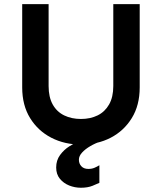

<svg xmlns="http://www.w3.org/2000/svg" viewBox="-20 -676 772 916"><path d="M366.2 13.7Q288.1 13.7 224.6 -19Q161.1 -51.8 123.5 -112.8Q85.9 -173.8 85.9 -258.8V-656.2H211.9V-265.6Q211.9 -212.9 231.4 -177.7Q251 -142.6 286.1 -125.5Q321.3 -108.4 366.2 -108.4Q411.1 -108.4 445.8 -125.5Q480.5 -142.6 500.5 -177.7Q520.5 -212.9 520.5 -265.6V-656.2H646.5V-258.8Q646.5 -173.8 608.9 -112.8Q571.3 -51.8 508.3 -19Q445.3 13.7 366.2 13.7ZM366.2 219.7Q336.9 219.7 310.1 209Q283.2 198.2 265.6 176.8Q248 155.3 248 123Q248 88.9 266.6 63.5Q285.2 38.1 311 22Q336.9 5.9 358.4 -1H460Q435.5 6.8 411.1 21Q386.7 35.2 371.6 51.8Q356.4 68.4 356.4 85.9Q356.4 104.5 368.2 117.2Q379.9 129.9 401.4 129.9Q418 129.9 430.7 124.5Q443.4 119.1 454.1 112.3V196.3Q444.3 201.2 421.4 210.4Q398.4 219.7 366.2 219.7Z"/></svg>

Font: Sen SemiBold
Style: Regular
Weight: 600
Designer: Kosal Sen, Philatype
Foundry: Philatype
Version: Version 2.000;gftools[0.9.31]